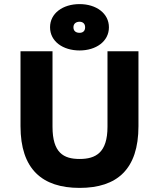

<svg xmlns="http://www.w3.org/2000/svg" viewBox="-20 -904 775 936"><path d="M368 12C551 12 655 -79 655 -289V-654H504V-286C504 -160 447 -129 368 -129C290 -129 236 -159 236 -286V-654H80V-289C80 -79 186 12 368 12ZM511 -771C511 -839 449 -884 368 -884C286 -884 224 -839 224 -771C224 -702 287 -658 368 -658C448 -658 511 -702 511 -771ZM338 -771C338 -789 351 -798 368 -798C382 -798 395 -790 395 -771C395 -751 382 -744 368 -744C351 -744 338 -752 338 -771Z"/></svg>

Font: Falling Sky
Style: ExBd
Weight: 400
Designer: Paul D. Hunt
Foundry: Adobe Systems Incorporated
Version: Version 1.02